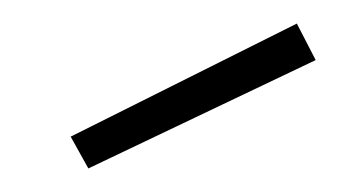

<svg xmlns="http://www.w3.org/2000/svg" viewBox="-20 -752 308 163"><path d="M40 -636 232 -732 248 -701 55 -609Z"/></svg>

Font: Titillium Web
Style: Thin
Weight: 200
Version: Version 1.001;PS 57.000;hotconv 1.0.70;makeotf.lib2.5.55311